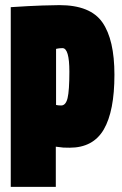

<svg xmlns="http://www.w3.org/2000/svg" viewBox="-20 -730 476 750"><path d="M22 0V-702Q97 -707 145 -708.5Q193 -710 212 -710Q333 -710 380 -642.5Q427 -575 427 -438Q427 -296 385.5 -224.5Q344 -153 252 -153Q236 -153 227.5 -153.5Q219 -154 198 -157V0ZM199 -539V-320Q204 -319 208 -318.5Q212 -318 219 -318Q237 -318 244 -347Q251 -376 251 -450Q251 -542 224 -542Q221 -542 214 -541.5Q207 -541 199 -539Z"/></svg>

Font: Georama ExtraCondensed Black
Style: Regular
Weight: 900
Width: 2
Designer: Jean-Baptiste Levee
Foundry: Production Type
Version: Version 1.000